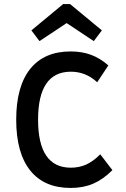

<svg xmlns="http://www.w3.org/2000/svg" viewBox="-20 -916 620 948"><path d="M329 12Q198 12 129 -74.5Q60 -161 60 -325Q60 -489 129 -575.5Q198 -662 329 -662Q384 -662 429 -645.5Q474 -629 515 -593L460 -510Q430 -537 398 -549.5Q366 -562 330 -562Q168 -562 168 -325Q168 -88 330 -88Q371 -88 405.5 -103.5Q440 -119 475 -154L535 -76Q489 -30 440 -9Q391 12 329 12ZM175 -713 135 -766 292 -896H326L483 -766L443 -713L309 -802Z"/></svg>

Font: Sometype Mono SemiBold
Style: Regular
Weight: 600
Designer: Ryoichi Tsunekawa
Foundry: Dharma Type
Version: Version 1.001